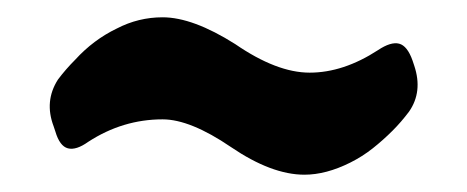

<svg xmlns="http://www.w3.org/2000/svg" viewBox="-20 -480 540 222"><path d="M332 -278Q294 -278 247 -310Q200 -342 168 -342Q122 -342 82 -316Q68 -306 58.5 -308.5Q49 -311 44 -328L42 -334Q31 -363 47 -388Q56 -400 67 -411Q88 -434 115 -447Q140 -460 168 -460Q203 -460 252 -429Q300 -396 338 -396Q377 -396 417 -422Q432 -432 441.5 -429.5Q451 -427 457 -410L459 -404Q469 -374 453 -351Q444 -339 434 -329Q423 -318 411 -308.5Q399 -299 385 -292Q357 -278 332 -278Z"/></svg>

Font: s+UCsàWOS
Style: Regular
Weight: 400
Designer: FontworksQlS√∏0¬ü¬ôs√†OS¬àe[W\~√Ñ: ZERO[P0e√∂QI¬ä0¬ÉFSW0¬ò¬ëQ√°0R¬ûO0Little White Dog0YHv}N_0^_qMagmeta0v
Version: Version 1.000; 20230222